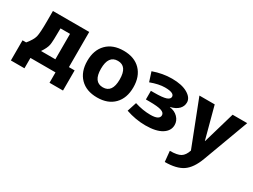

<svg xmlns="http://www.w3.org/2000/svg" viewBox="-55 -1112 2532 1924"><g transform="rotate(30 1211.0 -150.0)"><path d="M245 -113H411V-407H301Q301 -255 293 -213.5Q285 -172 245 -113ZM73 -113Q125 -176 136.5 -220.5Q148 -265 148 -407V-520H568V-113H634V120H478V0H188V120H31V-113Z M767 -457.5Q838 -530 963 -530Q1088 -530 1158.5 -457.5Q1229 -385 1229 -260Q1229 -135 1158.5 -62.5Q1088 10 963 10Q838 10 767 -62.5Q696 -135 696 -260Q696 -385 767 -457.5ZM963 -107Q1071 -107 1071 -260Q1071 -413 963 -413Q854 -413 854 -260Q854 -107 963 -107Z M1645 -273V-271Q1703 -264 1739.5 -226.5Q1776 -189 1776 -140Q1776 -72 1710.5 -31Q1645 10 1522 10Q1410 10 1296 -29L1331 -137Q1425 -107 1513 -107Q1617 -107 1617 -161Q1617 -190 1577.5 -204Q1538 -218 1435 -218H1398V-318H1435Q1534 -318 1573 -331.5Q1612 -345 1612 -372Q1612 -418 1505 -418Q1435 -418 1340 -383L1305 -491Q1414 -530 1522 -530Q1637 -530 1703.5 -491Q1770 -452 1770 -397Q1770 -353 1738.5 -320.5Q1707 -288 1645 -273Z M1875 230 1863 108Q1948 108 1986.5 85Q2025 62 2045 0L1843 -520H2020L2118 -153H2120L2227 -520H2396L2201 7Q2155 131 2082 180.5Q2009 230 1875 230Z"/></g></svg>

Font: Mplus 1p ExtraBold
Style: Regular
Weight: 800
Version: Version 1.061